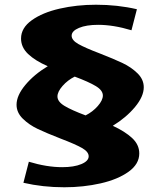

<svg xmlns="http://www.w3.org/2000/svg" viewBox="-20 -786 678 812"><path d="M569 -137Q569 -92 523.5 -59.5Q478 -27 405.5 -10.5Q333 6 252 6Q161 6 79 -13L102 -102Q178 -79 243 -79Q293 -79 324 -92Q355 -105 355 -125Q355 -144 327 -160Q299 -176 236 -200Q177 -223 140 -240.5Q103 -258 76.5 -284Q50 -310 50 -343Q50 -382 87 -426.5Q124 -471 182 -506Q129 -529 99 -557.5Q69 -586 69 -623Q69 -668 114.5 -700.5Q160 -733 232.5 -749.5Q305 -766 386 -766Q477 -766 559 -747L536 -658Q460 -681 395 -681Q345 -681 314 -668Q283 -655 283 -635Q283 -616 311 -600Q339 -584 402 -560Q461 -537 498 -519.5Q535 -502 561.5 -476Q588 -450 588 -417Q588 -378 551 -333.5Q514 -289 457 -254Q509 -230 539 -202Q569 -174 569 -137ZM342 -298Q372 -313 393.5 -337.5Q415 -362 415 -382Q415 -404 385 -422Q355 -440 296 -462Q266 -447 244.5 -422.5Q223 -398 223 -378Q223 -356 253 -338Q283 -320 342 -298Z"/></svg>

Font: Otomanopee
Style: Regular
Weight: 400
Designer: Das Ende der Wildnis
Foundry: Gutenberg Labo
Version: Version 3.000